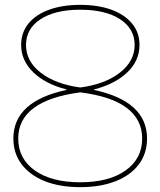

<svg xmlns="http://www.w3.org/2000/svg" viewBox="-20 -760 660 790"><path d="M310 10Q226 10 164.5 -14.5Q103 -39 69 -84Q35 -129 35 -190Q35 -267 90 -317Q145 -367 254 -390V-392Q167 -414 117 -462.5Q67 -511 67 -575Q67 -626 97 -663Q127 -700 182 -720Q237 -740 310 -740Q384 -740 438.5 -720Q493 -700 523.5 -663Q554 -626 554 -575Q554 -510 503.5 -462Q453 -414 367 -392V-390Q585 -343 585 -190Q585 -129 551.5 -84Q518 -39 456 -14.5Q394 10 310 10ZM310 -10Q428 -10 496.5 -58.5Q565 -107 565 -190Q565 -268 501.5 -316Q438 -364 310 -380Q55 -346 55 -190Q55 -107 123.5 -58.5Q192 -10 310 -10ZM310 -400Q411 -413 472.5 -460.5Q534 -508 534 -575Q534 -642 474 -681Q414 -720 310 -720Q207 -720 147 -681Q87 -642 87 -575Q87 -508 147.5 -461Q208 -414 310 -400Z"/></svg>

Font: M PLUS 1 Thin
Style: Regular
Weight: 100
Designer: Coji Morishita
Foundry: UNDERFOREST DESIGN
Version: Version 1.001